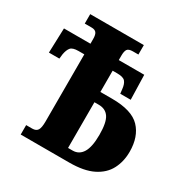

<svg xmlns="http://www.w3.org/2000/svg" viewBox="-164 -850 955 986"><g transform="rotate(30 313.5 -357.0)"><path d="M91 0V-56H127Q150 -56 159 -70.5Q168 -85 168 -122V-520H134Q99 -520 87.5 -506Q76 -492 71 -464L68 -437H6L11 -583H168V-611Q168 -637 159.5 -647.5Q151 -658 132 -658H91V-714H409V-658H377Q351 -658 343.5 -646.5Q336 -635 336 -609V-583H487L491 -437H429L426 -463Q423 -492 411 -506Q399 -520 364 -520H336V-394H405Q523 -394 571.5 -343Q620 -292 620 -203Q620 -145 596 -99Q572 -53 519 -26.5Q466 0 379 0ZM363 -62Q401 -62 421.5 -95.5Q442 -129 442 -201Q442 -274 422 -303.5Q402 -333 362 -333H336V-62Z"/></g></svg>

Font: Noto Serif ExtraCondensed Black
Style: Regular
Weight: 900
Width: 2
Designer: Monotype Design Team
Foundry: Monotype Imaging Inc.
Version: Version 2.015; ttfautohint (v1.8.4.7-5d5b)